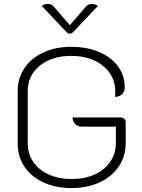

<svg xmlns="http://www.w3.org/2000/svg" viewBox="-20 -947 724 976"><path d="M70 -217V-485Q70 -550 104.5 -601Q139 -652 201 -680.5Q263 -709 342 -709Q421 -709 483 -683Q545 -657 579.5 -610Q614 -563 614 -503Q614 -482 600.5 -468.5Q587 -455 565 -454Q566 -458 566 -482Q566 -535 537.5 -576Q509 -617 458 -640Q407 -663 342 -663Q278 -663 227.5 -640.5Q177 -618 149 -577.5Q121 -537 121 -485V-217Q121 -165 149 -124Q177 -83 228 -60Q279 -37 344 -37Q410 -37 461 -60Q512 -83 540.5 -125Q569 -167 569 -220V-303H398Q376 -303 362.5 -316Q349 -329 349 -350H593Q604 -350 611.5 -343Q619 -336 619 -325V-220Q619 -153 584 -101Q549 -49 486.5 -20Q424 9 344 9Q264 9 201.5 -19.5Q139 -48 104.5 -99.5Q70 -151 70 -217ZM418 -915Q429 -927 446 -927Q461 -927 478 -917L351 -783Q344 -776 335 -776Q326 -776 319 -783L192 -917Q207 -927 223 -927Q241 -927 252 -915L335 -819Z"/></svg>

Font: K2D Thin
Style: Regular
Weight: 100
Designer: Katatrad Aksorn Co.,Ltd.
Foundry: Cadson Demak Co.,Ltd.
Version: Version 1.000; ttfautohint (v1.6)